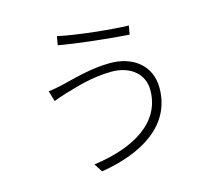

<svg xmlns="http://www.w3.org/2000/svg" viewBox="-111 -907 1222 1082"><g transform="rotate(-15 500.0 -366.0)"><path d="M737 -338C737 -148 561 -46 324 -14L356 35C601 -5 790 -120 790 -336C790 -469 688 -543 557 -543C445 -543 331 -509 263 -493C235 -487 206 -481 182 -479L200 -417C222 -425 245 -434 276 -443C340 -461 436 -494 553 -494C661 -494 737 -432 737 -338ZM307 -767 298 -716C409 -696 599 -676 705 -669L714 -720C621 -722 412 -743 307 -767Z"/></g></svg>

Font: Noto Sans CJK KR Light
Style: Regular
Weight: 300
Designer: Ryoko NISHIZUKA (kana & ideographs); Paul D. Hunt (Latin, Greek & Cyrillic); Wenlong ZHANG (bopomofo); Sandoll Communica
Foundry: Adobe Systems Incorporated
Version: Version 1.004;PS 1.004;hotconv 1.0.82;makeotf.lib2.5.63406